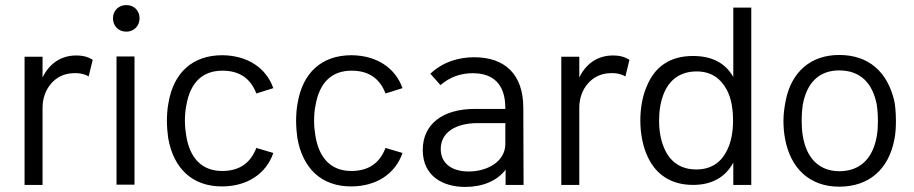

<svg xmlns="http://www.w3.org/2000/svg" viewBox="-20 -730 3609 758"><path d="M281 -511C218 -511 173 -476 148 -424V-506H77V0H148V-305C148 -379 198 -439 268 -441C295 -443 318 -436 330 -428L346 -494C331 -503 313 -511 281 -511Z M479 -605C508 -605 531 -627 531 -658C531 -688 509 -710 479 -710C448 -710 426 -688 426 -658C426 -627 448 -605 479 -605ZM440 -1H511V-507H440Z M856 6C956 6 1031 -44 1059 -126L992 -146C969 -86 925 -55 857 -55C776 -55 729 -107 715 -195C712 -213 710 -233 710 -254C710 -276 712 -298 716 -316C731 -401 777 -451 858 -451C925 -451 969 -421 992 -361L1059 -382C1031 -462 957 -511 858 -512C740 -512 665 -443 645 -323C641 -303 639 -277 639 -254C639 -230 641 -206 644 -185C665 -65 739 6 856 6Z M1366 6C1466 6 1541 -44 1569 -126L1502 -146C1479 -86 1435 -55 1367 -55C1286 -55 1239 -107 1225 -195C1222 -213 1220 -233 1220 -254C1220 -276 1222 -298 1226 -316C1241 -401 1287 -451 1368 -451C1435 -451 1479 -421 1502 -361L1569 -382C1541 -462 1467 -511 1368 -512C1250 -512 1175 -443 1155 -323C1151 -303 1149 -277 1149 -254C1149 -230 1151 -206 1154 -185C1175 -65 1249 6 1366 6Z M2047 0 2046 -304C2046 -438 1972 -504 1852 -504C1793 -504 1730 -487 1679 -439L1719 -394C1757 -427 1800 -441 1847 -441C1965 -441 1975 -348 1975 -303V-300H1855C1725 -300 1649 -238 1649 -138C1649 -33 1731 8 1816 8C1884 8 1942 -15 1976 -60V0ZM1975 -162C1975 -92 1904 -53 1830 -53C1769 -53 1720 -81 1720 -142C1720 -207 1779 -244 1866 -244H1975Z M2400 -511C2337 -511 2292 -476 2267 -424V-506H2196V0H2267V-305C2267 -379 2317 -439 2387 -441C2414 -443 2437 -436 2449 -428L2465 -494C2450 -503 2432 -511 2400 -511Z M2875 -700V-426C2844 -481 2791 -509 2716 -509C2625 -509 2564 -467 2532 -386C2515 -346 2508 -298 2508 -254C2508 -203 2518 -150 2538 -109C2572 -37 2634 0 2716 0C2789 0 2843 -29 2875 -88V0H2946V-700ZM2851 -138C2828 -90 2789 -61 2729 -61C2670 -61 2628 -89 2605 -139C2590 -170 2582 -209 2582 -254C2582 -293 2588 -331 2602 -364C2627 -422 2673 -448 2730 -448C2787 -448 2825 -421 2849 -376C2868 -341 2874 -297 2874 -254C2874 -210 2867 -171 2851 -138Z M3293 7C3412 7 3489 -63 3511 -180C3516 -203 3517 -230 3517 -254C3517 -285 3514 -318 3510 -334C3483 -446 3410 -513 3293 -513C3181 -513 3104 -446 3082 -333C3077 -309 3073 -281 3073 -253C3073 -230 3075 -205 3079 -184C3100 -66 3176 7 3293 7ZM3295 -54C3212 -54 3163 -107 3149 -196C3146 -214 3145 -234 3145 -254C3145 -278 3147 -302 3149 -315C3165 -405 3215 -452 3293 -452C3376 -452 3424 -403 3441 -319C3443 -308 3446 -280 3446 -254C3446 -236 3445 -214 3442 -196C3428 -109 3380 -55 3295 -54Z"/></svg>

Font: Arthouse Owned
Style: Regular
Weight: 400
Designer: Jeremy Tribby
Foundry: Tribby Type
Version: Version 1.000;PS 001.000;hotconv 1.0.88;makeotf.lib2.5.64775